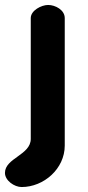

<svg xmlns="http://www.w3.org/2000/svg" viewBox="-54 -540 355 774"><path d="M-34 157C-34 188 4 214 33 214C123 214 207 140 207 47V-467C207 -500 169 -520 140 -520C113 -520 70 -498 70 -467V20C70 85 -34 97 -34 157Z"/></svg>

Font: Asimov Print
Style: Regular
Weight: 500
Designer: Google
Version: Version 2.000980: 2014